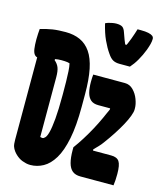

<svg xmlns="http://www.w3.org/2000/svg" viewBox="-123 -921 847 1019"><g transform="rotate(15 300.0 -411.5)"><path d="M141 -720Q186 -720 220.5 -704.5Q255 -689 278.5 -655Q302 -621 313.5 -565Q325 -509 325 -428V-360Q325 -254 310.5 -182.5Q296 -111 270.5 -69Q245 -27 211.5 -8.5Q178 10 141 10Q129 10 118 7.5Q107 5 96.5 1Q86 -3 77 -9Q68 -15 60 -22.5Q52 -30 46 -38Q37 -50 33 -62Q29 -74 29 -99Q29 -160 29 -239Q29 -318 29 -402Q29 -486 29 -563.5Q29 -641 29 -699L127 -589L122 -561Q139 -547 146.5 -528.5Q154 -510 154 -475Q154 -434 154 -393Q154 -352 154 -311Q154 -270 154 -229Q154 -188 154 -147Q156 -147 157.5 -146.5Q159 -146 161.5 -145.5Q164 -145 167 -145Q173 -145 181 -153.5Q189 -162 195.5 -187Q202 -212 206.5 -261.5Q211 -311 211 -393V-403Q211 -437 210.5 -467.5Q210 -498 208.5 -523Q207 -548 203 -565Q198 -567 191.5 -568Q185 -569 176.5 -569.5Q168 -570 157 -570Q139 -570 124 -567Q109 -564 95 -560Q81 -556 67.5 -553Q54 -550 39 -550Q23 -550 14.5 -560Q6 -570 3 -590.5Q0 -611 0 -643Q0 -660 1 -673.5Q2 -687 3 -700Q20 -705 36.5 -709Q53 -713 69.5 -715.5Q86 -718 104 -719Q122 -720 141 -720ZM340 -540H514Q541 -540 560.5 -520Q580 -500 590 -473Q600 -446 600 -425V-417Q600 -404 591.5 -381Q583 -358 567.5 -329.5Q552 -301 531.5 -269.5Q511 -238 488 -207Q478 -193 466 -180.5Q454 -168 443 -157V-150H543Q575 -150 587.5 -131.5Q600 -113 600 -63Q600 -46 599 -29.5Q598 -13 596 0H414Q386 0 369.5 -13.5Q353 -27 345.5 -55Q338 -83 338 -125V-140Q358 -167 377.5 -198Q397 -229 415.5 -263Q434 -297 450 -332Q456 -345 461.5 -358Q467 -371 473 -383V-390H408Q381 -390 366 -403Q351 -416 344.5 -440.5Q338 -465 338 -500Q338 -511 338.5 -521Q339 -531 340 -540ZM517 -631Q512 -631 503 -631Q494 -631 482.5 -631Q471 -631 460 -631Q438 -631 423.5 -639Q409 -647 395 -668Q385 -682 376 -698Q367 -714 358.5 -732.5Q350 -751 343 -772.5Q336 -794 330 -819Q337 -823 347 -826Q357 -829 368.5 -831Q380 -833 389 -833Q411 -833 422 -826Q433 -819 440 -797Q446 -780 453 -761Q460 -742 471 -722L451 -738H486L461 -720Q475 -746 486.5 -777.5Q498 -809 505 -833H523Q549 -833 565 -829.5Q581 -826 588.5 -820Q596 -814 596 -804Q596 -791 592 -775.5Q588 -760 581 -741Q575 -725 567.5 -709.5Q560 -694 552 -680Q544 -666 535 -653.5Q526 -641 517 -631Z"/></g></svg>

Font: Recursive Monospace Casual ExtraBold
Style: Regular
Weight: 800
Version: Version 1.047